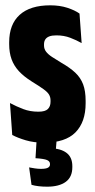

<svg xmlns="http://www.w3.org/2000/svg" viewBox="-20 -529 356 722"><path d="M145.5 7.5Q107 7.5 76.8 -1.5Q46.5 -10.5 26 -21.5L17.5 -141.5Q42 -128.5 67.5 -118.8Q93 -109 124.5 -109Q150 -109 160 -119Q170 -129 170 -146V-151.5Q170 -164 164.2 -173.5Q158.5 -183 143.2 -194Q128 -205 99.5 -222.5Q70 -241 51.2 -261.2Q32.5 -281.5 23.5 -306.2Q14.5 -331 14.5 -363V-370Q14.5 -437.5 54 -473.2Q93.5 -509 169 -509Q204.5 -509 233 -499.8Q261.5 -490.5 279 -478L287 -367Q267.5 -378 244 -387Q220.5 -396 192 -396Q175 -396 165 -392Q155 -388 150.2 -380.5Q145.5 -373 145.5 -362V-358Q145.5 -345 153.2 -334.8Q161 -324.5 175.8 -314.8Q190.5 -305 211.5 -292.5Q243 -274.5 263 -255.8Q283 -237 292.5 -212Q302 -187 302 -149.5V-140.5Q302 -70 263.8 -31.2Q225.5 7.5 145.5 7.5ZM194 -16 188 59 134 31Q143 30 151.5 29.2Q160 28.5 168 28.5Q207.5 29 229.8 45.5Q252 62 252 96V99.5Q252 137 227 155Q202 173 157.5 173Q139.5 173 125 171.2Q110.5 169.5 98.5 166L89.5 100.5Q99.5 102.5 111.2 104.2Q123 106 134 106Q152 106 160 101.8Q168 97.5 168 89.5V87.5Q168 77.5 156.8 72.8Q145.5 68 114.5 66Q114.5 66 114 66Q113.5 66 113.5 66L118.5 -16Z"/></svg>

Font: Anek Latin Condensed
Style: Bold
Weight: 700
Width: 3
Designer: Yesha Goshar
Foundry: Ek Type
Version: Version 1.003